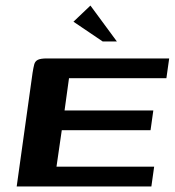

<svg xmlns="http://www.w3.org/2000/svg" viewBox="-20 -670 628 690"><path d="M40 0 97 -408Q100 -427 103 -438.5Q106 -450 116 -455Q126 -460 149 -460H588L578 -389H228L212 -273H531L521 -202H202L183 -71H534L524 0ZM349 -521 244 -592 305 -650 400 -521Z"/></svg>

Font: Genos SemiBold
Style: Italic
Weight: 600
Italic angle: -8°
Version: Version 1.010